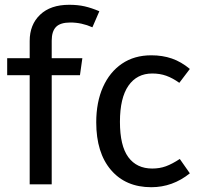

<svg xmlns="http://www.w3.org/2000/svg" viewBox="-20 -770 843 802"><path d="M196 -600V-527H324L314 -456H196V0H104V-456H10V-527H104V-599Q104 -667 147.5 -708.5Q191 -750 269 -750Q305 -750 333.5 -743.5Q362 -737 395 -723L366 -656Q321 -676 274 -676Q232 -676 214 -657.5Q196 -639 196 -600Z M773 -482 729 -424Q701 -444 674.5 -453.5Q648 -463 616 -463Q552 -463 516.5 -412Q481 -361 481 -261Q481 -161 516 -113.5Q551 -66 616 -66Q647 -66 673 -75.5Q699 -85 731 -106L773 -46Q701 12 612 12Q505 12 443.5 -60Q382 -132 382 -259Q382 -343 410 -406Q438 -469 489.5 -504Q541 -539 612 -539Q659 -539 698 -525.5Q737 -512 773 -482Z"/></svg>

Font: Fira Sans
Style: Regular
Weight: 400
Designer: bBox Type GmbH & Carrois Corporate GbR & Edenspiekermann AG
Foundry: bBox Type GmbH & Carrois Corporate GbR & Edenspiekermann AG
Version: Version 4.301